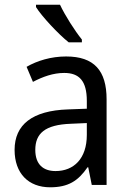

<svg xmlns="http://www.w3.org/2000/svg" viewBox="-20 -786 548 816"><path d="M235 -766H133V-756C157 -717 228 -641 272 -606H328V-618C298 -655 256 -721 235 -766ZM261 -546C197 -546 138 -528 93 -502L120 -438C162 -460 206 -476 253 -476C316 -476 349 -443 349 -357V-324L269 -321C117 -316 42 -256 42 -149C42 -49 101 10 193 10C270 10 312 -17 352 -75H355L370 0H433V-364C433 -486 380 -546 261 -546ZM281 -260 349 -263V-213C349 -111 293 -59 216 -59C164 -59 130 -87 130 -149C130 -218 170 -256 281 -260Z"/></svg>

Font: Noto Sans Devanagari SemiCondensed
Style: Regular
Weight: 400
Width: 4
Designer: Jelle Bosma - Monotype Design Team
Foundry: Monotype Imaging Inc.
Version: Version 2.004